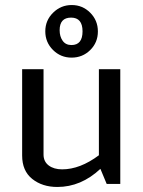

<svg xmlns="http://www.w3.org/2000/svg" viewBox="-20 -731 570 763"><path d="M153 -456V-117Q153 -89 173.5 -73.5Q194 -58 227 -58Q298 -58 373 -114V-456H458V0H404L379 -60Q302 12 208 12Q148 12 108 -20Q68 -52 68 -113V-456ZM264 -552Q308 -552 308 -606.5Q308 -661 262.5 -661Q217 -661 217 -611Q217 -586 229 -569Q241 -552 264 -552ZM264.5 -502Q221 -502 190.5 -532.5Q160 -563 160 -606.5Q160 -650 191 -680.5Q222 -711 265 -711Q308 -711 338.5 -680.5Q369 -650 369 -606Q369 -562 338.5 -532Q308 -502 264.5 -502Z"/></svg>

Font: Average Sans
Style: Regular
Weight: 400
Designer: Eduardo Rodriguez Tunni
Foundry: Eduardo Rodriguez Tunni
Version: Version 1.001